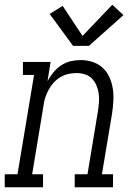

<svg xmlns="http://www.w3.org/2000/svg" viewBox="-50 -792 570 812"><path d="M-30 0V-55H24L94 -475H47V-530H164L151 -449Q161 -468 175.5 -485.5Q190 -503 208.5 -515.5Q227 -528 248.5 -533Q270 -538 291 -538Q317 -538 341.5 -530Q366 -522 384 -505.5Q402 -489 412.5 -466Q423 -443 427 -417.5Q431 -392 429.5 -365.5Q428 -339 424 -312L381 -55H428V0H266V-55H320L364 -321Q367 -340 368.5 -359Q370 -378 367.5 -396Q365 -414 358 -430.5Q351 -447 339 -459.5Q327 -472 309.5 -477.5Q292 -483 273 -483Q256 -483 238.5 -479Q221 -475 205 -465.5Q189 -456 176.5 -442Q164 -428 155.5 -412Q147 -396 141.5 -379.5Q136 -363 134 -345L86 -55H132V0ZM259 -598 160 -733 215 -767 299 -640 425 -772 472 -728 326 -598Z"/></svg>

Font: Iosevka Slab Light Oblique
Style: Regular
Weight: 300
Italic angle: -9°
Monospace: yes
Designer: Belleve Invis
Foundry: Belleve Invis
Version: Version 11.1.1; ttfautohint (v1.8.3)